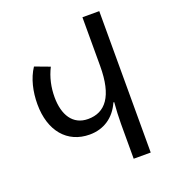

<svg xmlns="http://www.w3.org/2000/svg" viewBox="-131 -813 814 911"><g transform="rotate(-20 276.0 -357.0)"><path d="M388 0H474V-714H389V-468C389 -315 337 -251 250 -251C173 -251 135 -313 135 -403C135 -451 145 -500 168 -545L93 -573C61 -525 47 -462 47 -399C47 -264 119 -179 232 -179C303 -179 359 -216 389 -284H393C390 -249 388 -209 388 -176Z"/></g></svg>

Font: Noto Sans Georgian Condensed
Style: Regular
Weight: 400
Width: 3
Designer: Monotype Design Team, Akaki Razmadze
Foundry: Google LLC
Version: Version 2.005